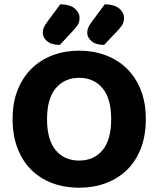

<svg xmlns="http://www.w3.org/2000/svg" viewBox="-20 -861 740 898"><path d="M662 -304Q662 -226 638.5 -166Q615 -106 573 -65.5Q531 -25 474 -4Q417 17 350 17Q283 17 226 -4Q169 -25 127.5 -65.5Q86 -106 62.5 -166Q39 -226 39 -304Q39 -382 63 -441.5Q87 -501 129 -541.5Q171 -582 227.5 -603Q284 -624 350 -624Q416 -624 473 -603Q530 -582 572 -541.5Q614 -501 638 -441.5Q662 -382 662 -304ZM500 -304Q500 -400 459.5 -448.5Q419 -497 350 -497Q282 -497 241 -448.5Q200 -400 200 -304Q200 -207 240.5 -158.5Q281 -110 350 -110Q419 -110 459.5 -158.5Q500 -207 500 -304ZM262 -841Q308 -840 330 -821Q352 -802 352 -777Q352 -756 342 -742Q332 -728 312 -707L260 -651Q220 -651 200 -668.5Q180 -686 180 -708Q180 -719 184 -730Q188 -741 199 -756ZM470 -841Q516 -840 538 -821Q560 -802 560 -777Q560 -756 550 -741.5Q540 -727 520 -707L467 -651Q428 -651 408 -668.5Q388 -686 388 -708Q388 -719 392 -730Q396 -741 407 -756Z"/></svg>

Font: Baloo Thambi 2
Style: Bold
Weight: 700
Designer: Aadarsh Rajan and Ek Type
Foundry: Ek Type
Version: Version 1.640;hotconv 1.0.111;makeotfexe 2.5.65597; ttfautoh